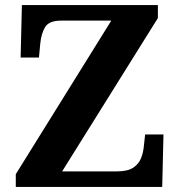

<svg xmlns="http://www.w3.org/2000/svg" viewBox="-20 -734 706 754"><path d="M42 0V-50L417 -653H220Q173 -653 157.5 -628Q142 -603 138 -562L133 -508H61L66 -714H600V-663L224 -61H440Q481 -61 503 -75.5Q525 -90 534 -113Q543 -136 545 -161L550 -206H622L617 0Z"/></svg>

Font: Noto Serif Yezidi
Style: Bold
Weight: 700
Designer: Dalton Maag Ltd
Foundry: Dalton Maag Ltd
Version: Version 1.001; ttfautohint (v1.8.4.7-5d5b)